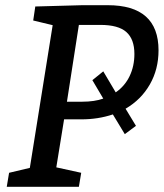

<svg xmlns="http://www.w3.org/2000/svg" viewBox="-20 -720 631 740"><path d="M464 -301 504 -235 461 -203 415 -279Q358 -260 294 -260H227L197 -75L293 -54L284 0H6L15 -54L95 -73L183 -623L108 -641L116 -695L298 -700H395Q591 -700 591 -526Q591 -453 557.5 -394.5Q524 -336 464 -301ZM426 -364Q461 -388 479.5 -426.5Q498 -465 498 -512Q498 -569 467 -596.5Q436 -624 367 -624H284L238 -328H297Q344 -328 378 -340L336 -411L378 -445Z"/></svg>

Font: Bitter Pro Medium
Style: Italic
Weight: 500
Italic angle: -9°
Designer: Sol Matas, and Bitter project Authors
Foundry: Sol Matas
Version: Version 1.010